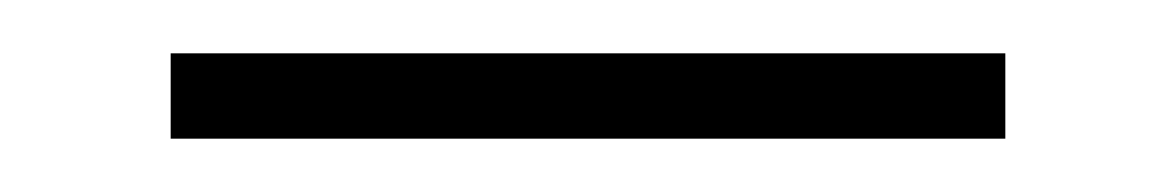

<svg xmlns="http://www.w3.org/2000/svg" viewBox="-20 -399 441 72"><path d="M357 -379H44V-347H357Z"/></svg>

Font: Spoqa Han Sans Neo Thin
Style: Regular
Weight: 100
Designer: [Spoqa Han Sans Neo] Dong-huui Kim  Younghwa Kang  Yujin Lee  [Noto Sans] Ryoko NISHIZUKA  (kana & ideographs); Paul D. 
Foundry: Spoqa (http://www.spoqa-han-sans.com)
Version: Version 1.100;hotconv 1.0.109;makeotfexe 2.5.65596